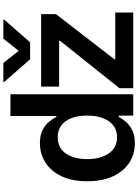

<svg xmlns="http://www.w3.org/2000/svg" viewBox="139 -948 819 1137"><g transform="rotate(-90 548.5 -379.5)"><path d="M268.5 9.6Q204.2 9.6 153.4 -23.4Q102.6 -56.5 73.2 -119.3Q43.7 -182.2 43.7 -272Q43.7 -362.9 73.7 -425.4Q103.7 -487.9 154.8 -520.2Q206 -552.6 268.8 -552.6Q317.1 -552.6 347.8 -536.4Q378.6 -520.2 396.8 -497.7Q415.1 -475.1 424.7 -455.3H430V-727.3H558.9V0H432.5V-85.9H424.7Q414.8 -66.1 396 -43.9Q377.1 -21.7 346.2 -6Q315.3 9.6 268.5 9.6ZM304.3 -95.9Q365.8 -95.9 399.1 -144.7Q432.5 -193.5 432.5 -272.7Q432.5 -352.3 399.5 -399.7Q366.5 -447.1 304.3 -447.1Q240.1 -447.1 207.4 -398.1Q174.7 -349.1 174.7 -272.7Q174.7 -196 207.7 -146Q240.8 -95.9 304.3 -95.9ZM1042.6 0H594.8V-81.7L876.1 -434.3V-438.9H604V-545.5H1033.4V-457.7L765.6 -111.2V-106.5H1042.6ZM866.5 -610.8H766L631.4 -764.2V-769.2H744L816.1 -678.3L888.1 -769.2H1000.7V-764.2Z"/></g></svg>

Font: Linik Sans SemiBold
Style: Regular
Weight: 600
Designer: Rasmus Andersson (font), Cristiano Sobral (main changes)
Foundry: rsms
Version: Version 3.018;June 1, 2022;FontCreator 14.0.0.2814 64-bit; t